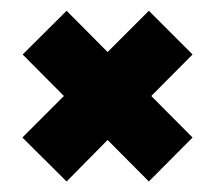

<svg xmlns="http://www.w3.org/2000/svg" viewBox="-20 -419 385 356"><path d="M337 -318 260.5 -241 337 -164 256 -82.5 179.5 -159.5 103.5 -82.5 21.5 -164 98.5 -241 22 -318 103.5 -399 179.5 -322.5 256 -399Z"/></svg>

Font: Anybody Wide
Style: Bold
Weight: 700
Width: 7
Designer: Tyler Finck
Foundry: Etcetera Type Company
Version: Version 1.000; ttfautohint (v1.8)